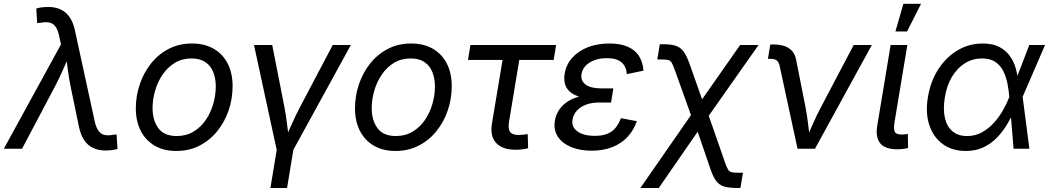

<svg xmlns="http://www.w3.org/2000/svg" viewBox="-41 -773 5452 998"><path d="M-21 0 275.9 -542 267.1 -583Q260.3 -616.7 248 -634Q235.8 -651.4 216.8 -655.5Q197.8 -659.7 170.9 -654.8L152.3 -653.3L147.5 -728.5Q156.7 -731.9 173.6 -734.4Q190.4 -736.8 210.4 -736.8Q247.1 -736.8 274.9 -723.6Q302.7 -710.4 321.3 -683.3Q339.8 -656.2 348.6 -614.3L450.7 -145Q458 -110.8 470.7 -93.3Q483.4 -75.7 502.4 -71.5Q521.5 -67.4 546.9 -72.3L564.9 -74.2L569.8 1Q561.5 3.9 544.7 6.6Q527.8 9.3 507.3 9.3Q470.7 9.3 442.6 -4.2Q414.6 -17.6 396.5 -44.4Q378.4 -71.3 369.6 -113.3L327.1 -317.9Q316.9 -366.2 311.3 -412.6Q305.7 -459 299.3 -504.4H329.1Q307.6 -459.5 287.4 -412.6Q267.1 -365.7 241.7 -317.9L73.7 0Z M875.5 11.7Q810.1 11.7 762.9 -15.9Q715.8 -43.5 690.4 -93.3Q665 -143.1 665 -209.5Q665 -273.9 685.3 -334.2Q705.6 -394.5 743.7 -442.6Q781.7 -490.7 835.7 -518.8Q889.6 -546.9 957 -546.9Q1022.5 -546.9 1069.8 -519.5Q1117.2 -492.2 1142.6 -442.4Q1168 -392.6 1168 -325.2Q1168 -259.8 1147.5 -199.5Q1127 -139.2 1088.6 -91.6Q1050.3 -43.9 996.3 -16.1Q942.4 11.7 875.5 11.7ZM877.4 -65.9Q927.2 -65.9 965.3 -89.1Q1003.4 -112.3 1029.1 -150.1Q1054.7 -188 1067.6 -233.6Q1080.6 -279.3 1080.6 -323.7Q1080.6 -365.7 1067.4 -398.4Q1054.2 -431.2 1026.4 -450.2Q998.5 -469.2 954.6 -469.2Q905.3 -469.2 867.7 -446.3Q830.1 -423.3 804.2 -385.3Q778.3 -347.2 765.1 -301.3Q752 -255.4 752 -210Q752 -147.9 782 -106.9Q812 -65.9 877.4 -65.9Z M1397.9 9.3 1279.3 -539.1H1374L1436.5 -221.2Q1445.8 -173.8 1451.2 -126.7Q1456.5 -79.6 1462.9 -35.2H1433.1Q1454.6 -79.6 1475.1 -126.7Q1495.6 -173.8 1521 -221.2L1688.5 -539.1H1782.7L1481.9 9.3ZM1364.7 204.1 1398.9 -3.9H1485.4L1451.2 204.1Z M2014.6 11.7Q1949.2 11.7 1902.1 -15.9Q1855 -43.5 1829.6 -93.3Q1804.2 -143.1 1804.2 -209.5Q1804.2 -273.9 1824.5 -334.2Q1844.7 -394.5 1882.8 -442.6Q1920.9 -490.7 1974.9 -518.8Q2028.8 -546.9 2096.2 -546.9Q2161.6 -546.9 2209 -519.5Q2256.3 -492.2 2281.7 -442.4Q2307.1 -392.6 2307.1 -325.2Q2307.1 -259.8 2286.6 -199.5Q2266.1 -139.2 2227.8 -91.6Q2189.5 -43.9 2135.5 -16.1Q2081.5 11.7 2014.6 11.7ZM2016.6 -65.9Q2066.4 -65.9 2104.5 -89.1Q2142.6 -112.3 2168.2 -150.1Q2193.8 -188 2206.8 -233.6Q2219.7 -279.3 2219.7 -323.7Q2219.7 -365.7 2206.5 -398.4Q2193.4 -431.2 2165.5 -450.2Q2137.7 -469.2 2093.8 -469.2Q2044.4 -469.2 2006.8 -446.3Q1969.2 -423.3 1943.4 -385.3Q1917.5 -347.2 1904.3 -301.3Q1891.1 -255.4 1891.1 -210Q1891.1 -147.9 1921.1 -106.9Q1951.2 -65.9 2016.6 -65.9Z M2639.6 5.4Q2570.8 5.4 2538.1 -29.8Q2505.4 -64.9 2516.1 -130.9L2571.3 -461.4H2391.6L2404.3 -539.1H2849.6L2836.9 -461.4H2658.2L2604.5 -137.7Q2599.1 -103.5 2610.4 -87.4Q2621.6 -71.3 2655.8 -71.3Q2665 -71.3 2678 -72.8Q2690.9 -74.2 2702.1 -75.7L2704.1 -2.4Q2690.4 1 2673.8 3.2Q2657.2 5.4 2639.6 5.4Z M3034.2 10.3Q2972.2 10.3 2926.3 -9.3Q2880.4 -28.8 2857.9 -63.7Q2835.4 -98.6 2843.3 -146Q2847.2 -170.9 2861.1 -195.3Q2875 -219.7 2901.4 -239.5Q2927.7 -259.3 2969.5 -271.2Q3011.2 -283.2 3070.8 -283.2H3142.1L3135.3 -240.2H3072.3Q3034.7 -240.2 3005.1 -229Q2975.6 -217.8 2957.5 -197.8Q2939.5 -177.7 2935.1 -152.3Q2928.2 -113.8 2960 -90.3Q2991.7 -66.9 3050.8 -66.9Q3089.4 -66.9 3115.5 -77.4Q3141.6 -87.9 3158.4 -108.4Q3175.3 -128.9 3186.5 -158.7L3269.5 -143.1Q3252.4 -95.2 3220.2 -60.8Q3188 -26.4 3141.1 -8.1Q3094.2 10.3 3034.2 10.3ZM3068.8 -258.8Q3010.7 -258.8 2974.4 -269.3Q2938 -279.8 2918.9 -298.3Q2899.9 -316.9 2894.8 -340.3Q2889.6 -363.8 2894 -389.6Q2902.3 -439 2934.6 -474.1Q2966.8 -509.3 3016.1 -528.1Q3065.4 -546.9 3126 -546.9Q3185.1 -546.9 3223.4 -529.5Q3261.7 -512.2 3281.2 -480.5Q3300.8 -448.7 3303.7 -405.8L3217.3 -387.7Q3214.8 -426.8 3189.9 -448.7Q3165 -470.7 3113.8 -470.7Q3060.1 -470.7 3023.4 -447.5Q2986.8 -424.3 2981.4 -386.2Q2976.6 -353.5 3002.9 -333.5Q3029.3 -313.5 3085.9 -313.5H3147L3138.2 -258.8Z M3287.6 204.1 3585 -224.1H3624.5L3727.5 71.3Q3736.3 96.7 3743.4 108.2Q3750.5 119.6 3762.9 122.3Q3775.4 125 3799.3 125H3820.8L3807.6 204.1H3790.5Q3750 204.1 3724.6 197Q3699.2 189.9 3682.9 169.2Q3666.5 148.4 3652.8 108.4L3585.4 -88.4L3383.3 204.1ZM3563.5 -138.7 3468.3 -404.8Q3458 -433.6 3451.2 -445.8Q3444.3 -458 3432.9 -460.9Q3421.4 -463.9 3397 -463.9H3375.5L3388.7 -543H3406.2Q3445.8 -543 3470.2 -535.4Q3494.6 -527.8 3511.2 -506.3Q3527.8 -484.9 3543 -441.9L3608.4 -256.8L3806.2 -539.1H3901.9L3620.1 -138.7Z M4104.5 0 4011.7 -429.7Q4007.3 -450.2 3996.6 -458.7Q3985.8 -467.3 3962.9 -467.3H3950.7L3962.9 -542H3977.5Q4029.3 -542 4059.3 -522.5Q4089.4 -502.9 4097.2 -462.4L4145 -221.2Q4154.3 -173.8 4159.7 -126.5Q4165 -79.1 4170.9 -35.2H4141.6Q4163.1 -79.6 4183.3 -126.7Q4203.6 -173.8 4229 -221.2L4396.5 -539.1H4490.7L4195.3 0Z M4623 2.9Q4559.6 2.9 4534.2 -28.3Q4508.8 -59.6 4519 -120.1L4588.4 -539.1H4675.3L4608.9 -139.2Q4603 -103 4609.9 -88.4Q4616.7 -73.7 4645.5 -73.7Q4657.2 -73.7 4664.6 -74.7Q4671.9 -75.7 4677.7 -77.1L4679.2 -3.4Q4669.4 -1 4654.5 1Q4639.6 2.9 4623 2.9ZM4613.3 -609.4 4654.8 -753.4H4746.6L4673.8 -609.4Z M4979 11.7Q4908.2 11.7 4859.1 -24.2Q4810.1 -60.1 4789.3 -123.3Q4768.6 -186.5 4782.2 -268.1Q4795.9 -350.6 4836.4 -413.3Q4877 -476.1 4936.5 -511.5Q4996.1 -546.9 5067.4 -546.9Q5119.1 -546.9 5153.6 -528.8Q5188 -510.7 5208.7 -481.2Q5229.5 -451.7 5239 -417Q5248.5 -382.3 5251 -349.1H5282.2L5274.4 -271L5309.6 0H5227.5L5205.1 -271Q5202.6 -302.2 5196 -336.7Q5189.5 -371.1 5175 -401.4Q5160.6 -431.6 5133.8 -450.4Q5106.9 -469.2 5063.5 -469.2Q5015.1 -469.2 4975.1 -444.6Q4935.1 -419.9 4907.5 -374.3Q4879.9 -328.6 4870.1 -266.1Q4860.4 -205.6 4870.4 -160.6Q4880.4 -115.7 4909.7 -90.8Q4939 -65.9 4985.8 -65.9Q5028.3 -65.9 5063.5 -85.4Q5098.6 -105 5126 -135.5Q5153.3 -166 5173.1 -201.2Q5192.9 -236.3 5205.1 -268.1L5309.1 -539.1H5391.1L5273.9 -268.1L5256.3 -191.9H5228.5Q5213.4 -159.2 5191.9 -123.5Q5170.4 -87.9 5140.6 -57.1Q5110.8 -26.4 5071 -7.3Q5031.2 11.7 4979 11.7Z"/></svg>

Font: Inter 18pt
Style: Italic
Weight: 400
Italic angle: -9.3988°
Designer: Rasmus Andersson
Foundry: rsms
Version: Version 4.001;git-66647c0bb